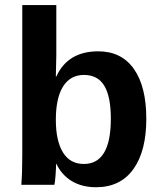

<svg xmlns="http://www.w3.org/2000/svg" viewBox="-20 -745 651 774"><path d="M569.8 -266.1Q569.8 -135.3 517.3 -62.7Q464.8 9.8 367.2 9.8Q311 9.8 270 -14.6Q229 -39.1 207 -85H206.1Q206.1 -67.9 203.9 -38.1Q201.7 -8.3 199.2 0H65.9Q69.8 -45.4 69.8 -120.6V-724.6H207V-522.5L205.1 -436.5H207Q253.4 -538.1 376 -538.1Q469.7 -538.1 519.8 -467Q569.8 -396 569.8 -266.1ZM426.8 -266.1Q426.8 -356 400.4 -399.4Q374 -442.9 318.8 -442.9Q263.2 -442.9 234.1 -396.2Q205.1 -349.6 205.1 -261.7Q205.1 -177.7 233.6 -130.9Q262.2 -84 317.9 -84Q426.8 -84 426.8 -266.1Z"/></svg>

Font: TypoPRO Liberation Sans
Style: Bold
Weight: 700
Designer: Steve Matteson
Foundry: Ascender Corporation
Version: Version 2.00.1